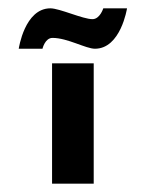

<svg xmlns="http://www.w3.org/2000/svg" viewBox="-20 -441 349 461"><path d="M106 -350C142 -350 186 -324 208 -324C270 -324 285 -421 285 -421H228C228 -421 220 -395 202 -395C179 -395 123 -421 101 -421C39 -421 25 -324 25 -324H82C82 -324 88 -350 106 -350ZM105 -289V0H205V-289Z"/></svg>

Font: Hussar Tani
Style: Bold
Weight: 700
Foundry: Cannot Into Space Fonts
Version: Version 0.92